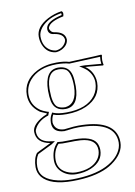

<svg xmlns="http://www.w3.org/2000/svg" viewBox="-102 -785 765 1087"><g transform="rotate(-10 280.5 -241.0)"><path d="M183.1 16.1Q151.4 50.3 150.9 104Q150.9 165 215.3 186.5Q235.4 192.9 252.9 192.9Q345.7 192.9 383.8 140.6Q399.4 117.7 399.9 90.8Q399.9 24.4 309.1 18.1Q294.9 17.1 275.9 17.1Q270.5 17.1 253.4 17.6Q223.1 18.1 206.1 18.1Q197.8 18.1 183.1 16.1ZM326.2 -288.1Q326.2 -368.2 299.3 -387.7Q282.7 -398.9 254.9 -398.9Q189.9 -398.9 187 -300.8Q187 -294.9 187 -290Q187 -213.4 211.9 -193.4Q228.5 -181.2 257.8 -181.2Q324.2 -189 326.2 -288.1ZM459 -289.1Q459 -202.6 372.1 -163.1Q322.8 -141.1 257.8 -141.1Q208.5 -141.1 182.6 -151.9Q171.4 -133.3 170.9 -106.9Q178.2 -61 229 -59.1Q231.4 -59.1 234.4 -59.6Q241.2 -60.5 248 -61Q286.6 -65.9 311 -65.9Q507.3 -65.9 527.8 43Q529.8 55.2 529.8 67.9Q529.8 131.8 458 182.1Q442.4 192.9 426.3 200.7Q349.1 237.8 225.1 237.8Q99.1 237.8 52.2 182.1Q32.2 156.7 32.2 124Q32.7 74.2 54.2 45.9Q65.4 39.1 94.2 25.9Q126.5 10.7 138.2 3.9Q60.1 -9.8 59.1 -74.2Q59.1 -108.9 107.9 -141.1Q127 -153.3 146 -160.2L147.9 -165Q147.9 -165 114.7 -179.2Q110.8 -181.6 108.4 -183.1Q54.7 -222.7 54.2 -285.2Q54.2 -370.1 136.2 -413.1Q186.5 -439 251 -439Q295.4 -439 323.2 -430.2Q354.5 -431.6 410.2 -434.1Q481 -436.5 508.8 -439L512.2 -436Q509.3 -422.4 508.8 -407.2Q508.8 -393.6 512.2 -379.9L508.8 -377Q494.6 -377.9 465.8 -380.9Q425.3 -385.3 407.7 -385.7Q448.2 -358.4 457.5 -306.6Q459 -297.4 459 -289.1ZM332 -559.1V-555.2Q328.6 -524.4 293.5 -505.9Q278.8 -498.5 264.2 -497.1H257.8Q208.5 -502.4 187.5 -552.2Q178.2 -574.7 178.2 -600.1Q178.2 -656.2 248.5 -693.8Q286.6 -713.9 330.1 -720.2Q341.8 -712.9 335.9 -692.9Q335.4 -690.9 335 -689.9Q256.3 -674.3 244.1 -641.6Q243.2 -637.2 243.2 -633.8Q251.5 -611.8 269 -609.9Q329.1 -601.1 332 -559.1ZM175.8 9.3 179.2 5.4 184.1 5.9Q199.7 7.8 206.1 7.8Q223.1 7.8 252.9 7.3Q270 6.8 275.9 6.8Q376 6.8 400.4 50.3Q409.7 67.4 410.2 90.8Q410.2 156.2 338.9 187Q300.3 203.1 252.9 203.1Q202.1 203.1 168 169.9Q141.1 143.1 141.1 104Q142.1 44.9 175.8 9.3ZM335.9 -288.1Q334.5 -172.4 257.8 -170.9Q195.3 -170.9 182.1 -229Q177.2 -252.4 176.8 -290Q178.2 -407.7 254.9 -409.2Q316.9 -409.2 330.6 -351.1Q335.9 -326.7 335.9 -288.1ZM449.2 -289.1Q449.2 -333.5 415 -367.2Q408.2 -373.5 402.3 -377.4L374.5 -396L408.2 -395.5Q409.7 -395.5 500.5 -387.7Q499 -398.4 499 -407.2Q499 -418 500.5 -428.2Q475.1 -426.3 411.1 -424.3Q354.5 -422.4 323.7 -420.4H322.3L320.3 -420.9Q293.9 -428.7 251 -429.2Q146.5 -429.2 94.2 -368.2Q64 -332 64 -285.2Q64.9 -226.1 114.3 -191.4Q120.1 -187.5 129.2 -183.1Q138.2 -178.7 144.5 -176.8L150.9 -174.3L161.1 -171.4L153.8 -151.9L149.4 -150.4Q101.1 -134.3 77.6 -97.7Q69.3 -84.5 68.8 -74.2Q68.8 -19 132.8 -6.8Q136.7 -6.3 139.6 -5.9L166 -2L143.6 12.7Q141.1 14.2 76.2 45.9Q66.9 50.3 60.5 53.7Q42 80.6 42 124Q42 196.3 144.5 219.7Q181.2 228 225.1 228Q348.1 227.5 421.9 191.4Q494.1 155.8 514.6 99.1Q520 83 520 67.9Q520 -49.3 331.5 -55.7Q321.3 -56.2 311 -56.2Q286.1 -56.2 249.5 -51.3L248.5 -50.8Q241.7 -50.3 236.3 -49.8Q231.4 -49.3 229 -48.8Q162.1 -51.3 161.1 -106.9Q161.6 -137.7 174.3 -157.2L178.7 -164.6L186.5 -161.1Q211.9 -150.9 257.8 -150.9Q377 -150.9 425.8 -216.8Q448.7 -249 449.2 -289.1ZM321.8 -558.6Q318.8 -591.3 270.5 -599.6Q269.5 -599.6 268.1 -600.1Q233.9 -602.5 232.9 -633.8Q232.9 -671.9 306.6 -693.4Q316.9 -696.3 327.1 -698.7Q327.6 -705.1 326.2 -709.5Q249 -697.3 208.5 -649.9Q188.5 -625 188 -600.1Q188 -539.6 232.4 -515.1Q245.1 -508.8 258.8 -506.8H263.7Q299.3 -511.2 316.4 -540.5Q320.8 -548.8 321.8 -555.7Z"/></g></svg>

Font: Linux Biolinum Outline O
Style: Bold
Weight: 700
Designer: Philipp H. Poll
Foundry: Philipp H. Poll
Version: Version 0.9.2